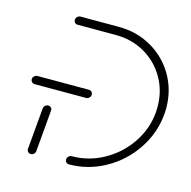

<svg xmlns="http://www.w3.org/2000/svg" viewBox="-83 -601 680 683"><g transform="rotate(15 257.0 -259.5)"><path d="M103.3 -183.3Q109.6 -183.3 113.9 -178.9Q118.1 -174.4 117.4 -168.1L104.1 -15.6Q103.7 -9.3 98.7 -4.8Q93.7 -0.4 87.4 -0.4Q81.1 -0.4 77 -4.8Q73 -9.3 73.3 -15.6L86.7 -168.1Q87.4 -174.4 92.2 -178.9Q97 -183.3 103.3 -183.3ZM242.6 -260.7Q242.6 -253.7 237.6 -248.9Q232.6 -244.1 225.9 -244.1H36.7Q30.7 -244.1 26.5 -248.3Q22.2 -252.6 22.2 -258.5Q22.2 -265.2 27.4 -270Q32.6 -274.8 39.3 -274.8H228.5Q234.4 -274.8 238.5 -270.7Q242.6 -266.7 242.6 -260.7ZM214.1 -14.1Q214.1 -20.7 219.1 -25.7Q224.1 -30.7 230.7 -30.7Q293 -30.7 348.1 -61.5Q403.3 -92.2 438.7 -144.6Q474.1 -197 479.3 -259.3Q480 -265.9 480 -279.6Q480 -337.4 452.6 -385Q425.2 -432.6 377.4 -460.2Q329.6 -487.8 270.7 -487.8H129.6Q123.7 -487.8 119.6 -491.9Q115.6 -495.9 115.6 -501.9Q115.6 -508.5 120.6 -513.5Q125.6 -518.5 132.2 -518.5H273.3Q340 -518.5 394.4 -487.2Q448.9 -455.9 480 -401.9Q511.1 -347.8 511.1 -282.2Q511.1 -271.1 510 -259.3Q503.7 -188.9 463.7 -129.3Q423.7 -69.6 361.1 -34.8Q298.5 0 228.1 0Q222.2 0 218.1 -4.1Q214.1 -8.1 214.1 -14.1Z"/></g></svg>

Font: 26F Galaxy Sans Ultra Light
Style: Italic
Weight: 200
Italic angle: -5°
Designer: C₂₉H₂₅N₃O₅
Version: Version 1.200